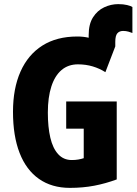

<svg xmlns="http://www.w3.org/2000/svg" viewBox="-20 -901 662 931"><path d="M553 -881Q578 -881 596.5 -876.5Q615 -872 622 -867V-741Q615 -744 603 -747.5Q591 -751 577 -751Q559 -751 549 -739.5Q539 -728 539 -698V-676L491 -551Q463 -569 429.5 -579Q396 -589 358 -589Q311 -589 278.5 -561.5Q246 -534 229 -481.5Q212 -429 212 -355Q212 -285 224 -233.5Q236 -182 262 -153.5Q288 -125 328 -125Q345 -125 359.5 -127.5Q374 -130 386 -134V-277H301V-409H546V-31Q492 -11 437 -0.5Q382 10 319 10Q231 10 169 -33.5Q107 -77 75 -159.5Q43 -242 43 -359Q43 -472 79.5 -554Q116 -636 185.5 -680Q255 -724 355 -724Q370 -724 383.5 -722.5Q397 -721 410 -718V-731Q410 -784 431 -817Q452 -850 485 -865.5Q518 -881 553 -881Z"/></svg>

Font: Noto Sans Display Condensed ExtraBold
Style: Regular
Weight: 800
Width: 3
Designer: Monotype Design Team
Foundry: Monotype Imaging Inc.
Version: Version 2.003